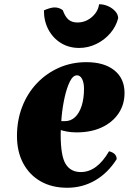

<svg xmlns="http://www.w3.org/2000/svg" viewBox="-20 -870 647 905"><path d="M297 15Q225 15 172 -15Q119 -45 89.5 -100Q60 -155 60 -229Q60 -303 84.5 -366.5Q109 -430 153.5 -477Q198 -524 257.5 -550.5Q317 -577 387 -577Q471 -577 519 -538.5Q567 -500 567 -432Q567 -377 538.5 -335Q510 -293 459.5 -269.5Q409 -246 341 -246Q318 -246 297.5 -249.5Q277 -253 257 -260L260 -299H286Q314 -299 334 -318Q354 -337 365 -371.5Q376 -406 376 -452Q376 -480 367 -497.5Q358 -515 343 -515Q324 -515 309.5 -486Q295 -457 285 -412.5Q275 -368 270.5 -320.5Q266 -273 266 -236Q266 -135 289.5 -97Q313 -59 361 -59Q437 -59 494 -157Q530 -148 530 -120Q489 -55 429 -20Q369 15 297 15ZM187 -821Q200 -827 213.5 -831Q227 -835 237 -835Q259 -835 276 -822Q287 -791 303 -777.5Q319 -764 345 -764Q371 -764 392.5 -775.5Q414 -787 429 -806.5Q444 -826 447 -850Q470 -850 490.5 -840.5Q511 -831 524 -816Q537 -801 537 -784Q527 -745 499.5 -713Q472 -681 433.5 -662.5Q395 -644 353 -644Q305 -644 267.5 -667Q230 -690 208.5 -730Q187 -770 187 -821Z"/></svg>

Font: Merienda Black
Style: Regular
Weight: 900
Designer: Eduardo Rodriguez Tunni
Foundry: Eduardo Rodriguez Tunni
Version: Version 2.001